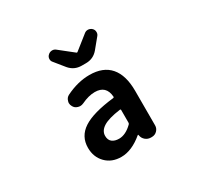

<svg xmlns="http://www.w3.org/2000/svg" viewBox="-175 -1064 1349 1297"><g transform="rotate(-30 500.0 -415.5)"><path d="M420.9 13.7Q346.7 13.7 300.8 -33.2Q254.9 -80.1 254.9 -152.3Q254.9 -241.2 330.1 -290.5Q405.3 -339.8 570.3 -358.4Q577.1 -359.4 577.1 -366.2Q570.3 -456.1 482.4 -456.1Q434.6 -456.1 377 -428.7Q364.3 -422.9 351.6 -422.9Q342.8 -422.9 334 -425.8Q312.5 -431.6 301.8 -451.2Q293.9 -464.8 293.9 -478.5Q293.9 -486.3 296.9 -494.1Q302.7 -516.6 323.2 -527.3Q418 -574.2 508.8 -574.2Q615.2 -574.2 669.4 -511.2Q723.6 -448.2 723.6 -327.1V-57.6Q723.6 -34.2 707 -17.1Q690.4 0 666 0H658.2Q634.8 0 616.7 -15.1Q598.6 -30.3 594.7 -53.7L593.8 -58.6Q592.8 -59.6 591.3 -59.6Q589.8 -59.6 588.9 -58.6Q502.9 13.7 420.9 13.7ZM468.8 -100.6Q520.5 -100.6 572.3 -151.4Q577.1 -156.2 577.1 -163.1V-261.7Q577.1 -268.6 569.3 -267.6Q476.6 -254.9 436 -229Q395.5 -203.1 395.5 -164.1Q395.5 -131.8 415.5 -116.2Q435.5 -100.6 468.8 -100.6ZM496.1 -654.3Q438.5 -654.3 401.4 -698.2L338.9 -775.4Q329.1 -786.1 329.1 -800.8Q329.1 -819.3 342.8 -831.1Q354.5 -842.8 372.1 -843.8Q373 -843.8 374 -843.8Q389.6 -843.8 401.4 -834L509.8 -748Q510.7 -747.1 512.7 -747.1Q514.6 -747.1 516.6 -748L625 -834Q636.7 -843.8 652.3 -843.8Q653.3 -843.8 654.3 -843.8Q670.9 -842.8 683.6 -831.1Q696.3 -819.3 696.3 -800.8Q696.3 -786.1 687.5 -775.4L624 -698.2Q586.9 -654.3 529.3 -654.3Z"/></g></svg>

Font: Gen Jyuu Gothic Monospace Bold
Style: Bold
Weight: 700
Designer: [Source Han Sans]
Ryoko NISHIZUKA  (kana & ideographs); Paul D. Hunt (Latin, Greek & Cyrillic); Wenlong ZHANG  (bopomofo
Version: Version 1.002.20150607